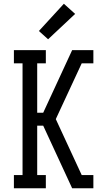

<svg xmlns="http://www.w3.org/2000/svg" viewBox="-20 -1002 540 1022"><path d="M54 0V-70H100V-665H54V-735H224V-665H178V-402H210L364 -735H477V-665H415L277 -368L415 -70H477V0H364L210 -333H178V-70H224V0ZM236 -793 187 -837 320 -982 380 -928Z"/></svg>

Font: Iosevka Gothic
Style: Regular
Weight: 400
Monospace: yes
Designer: Belleve Invis
Foundry: Belleve Invis
Version: Version 15.5.1; ttfautohint (v1.8.4)